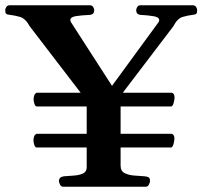

<svg xmlns="http://www.w3.org/2000/svg" viewBox="-38 -713 773 733"><path d="M203.6 0Q195.3 0 191.2 -8.3Q187 -16.6 187 -22Q187 -37.6 206.5 -40Q223.1 -41.5 243.4 -42.7Q263.7 -43.9 278.3 -50.5Q293 -57.1 293 -74.2V-149.9H101.6Q95.7 -150.4 92.8 -160.4Q89.8 -170.4 89.8 -176.3Q89.8 -197.3 101.6 -202.1H293V-306.6H102.1Q96.2 -307.1 93.3 -317.1Q90.3 -327.1 90.3 -333Q90.3 -354 102.1 -358.9H270L75.7 -612.3Q59.1 -642.6 38.6 -648.4Q18.1 -654.3 0 -656.2Q-10.7 -657.2 -14.4 -660.4Q-18.1 -663.6 -18.1 -674.3Q-18.1 -679.7 -13.7 -686.3Q-9.3 -692.9 -1 -692.9H305.2Q313.5 -692.9 317.6 -686.3Q321.8 -679.7 321.8 -674.3Q321.8 -658.2 305.7 -656.2Q272.5 -654.8 251.5 -651.4Q230.5 -647.9 230.5 -636.2Q230.5 -633.3 232.9 -628.4L389.6 -385.3L567.4 -628.4Q569.8 -632.8 569.8 -636.2Q569.8 -647.5 548.3 -651.1Q526.9 -654.8 498 -656.2Q481.9 -658.2 481.9 -674.3Q481.9 -679.7 486.1 -686.3Q490.2 -692.9 498.5 -692.9H698.2Q706.5 -692.9 710.7 -686.3Q714.8 -679.7 714.8 -674.3Q714.8 -663.6 711.2 -660.4Q707.5 -657.2 697.3 -656.2Q679.2 -654.3 659.2 -648.4Q639.2 -642.6 623.5 -612.3L430.7 -358.9H616.7Q622.6 -358.4 625.5 -353.3Q628.4 -348.1 628.4 -342.3Q628.4 -333 625.2 -321Q622.1 -309.1 616.7 -306.6H422.4V-202.1H616.2Q622.1 -201.7 625 -196.5Q627.9 -191.4 627.9 -185.5Q627.9 -176.3 624.8 -164.3Q621.6 -152.3 616.2 -149.9H422.4V-80.6Q422.4 -59.6 438.5 -51.8Q454.6 -43.9 476.1 -42.7Q497.6 -41.5 513.7 -40Q523.9 -39.1 529.3 -36.1Q534.7 -33.2 534.7 -22Q534.7 -16.6 530.5 -8.3Q526.4 0 518.1 0Z"/></svg>

Font: Gelasio SemiBold
Style: Regular
Weight: 600
Designer: Eben Sorkin
Foundry: Eben Sorkin
Version: Version 1.008